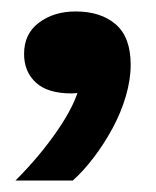

<svg xmlns="http://www.w3.org/2000/svg" viewBox="-20 -160 272 335"><path d="M7 155Q49 113 80 68Q111 23 119 -11L130 -2Q125 0 118.5 1.5Q112 3 105 3Q63 3 42.5 -16Q22 -35 22 -66Q22 -101 48 -120.5Q74 -140 112 -140Q156 -140 182 -117.5Q208 -95 208 -47Q208 -21 199.5 8Q191 37 176 64.5Q161 92 143 115.5Q125 139 107 155Z"/></svg>

Font: Mona Sans Expanded
Style: Bold
Weight: 700
Width: 7
Designer: Deni Anggara
Foundry: GitHub
Version: Version 2.000